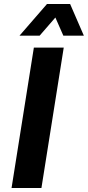

<svg xmlns="http://www.w3.org/2000/svg" viewBox="-20 -944 441 964"><path d="M38 0 150 -705H300L188 0ZM78 -765 216 -924H332L401 -765H298L258 -856L179 -765Z"/></svg>

Font: Nunito Sans 7pt Condensed ExtraBold
Style: Italic
Weight: 800
Width: 3
Italic angle: -9°
Designer: Vernon Adams
Foundry: Vernon Adams
Version: Version 3.101;gftools[0.9.27]